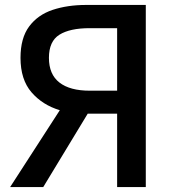

<svg xmlns="http://www.w3.org/2000/svg" viewBox="-20 -757 707 777"><path d="M343 -390H454V-643H343Q263 -643 220.5 -616.5Q178 -590 178 -523Q178 -456 220.5 -423Q263 -390 343 -390ZM21 0 222 -311Q152 -332 107.5 -383.5Q63 -435 63 -523Q63 -603 98 -650Q133 -697 193 -717Q253 -737 329 -737H570V0H454V-297H335L155 0Z"/></svg>

Font: Source Han Sans SC Medium
Style: Regular
Weight: 500
Designer: Ryoko NISHIZUKA 西塚涼子 (kana, bopomofo & ideographs); Paul D. Hunt (Latin, Greek & Cyrillic); Sandoll Communications 산돌커뮤니
Foundry: Adobe
Version: Version 2.004;hotconv 1.0.118;makeotfexe 2.5.65603